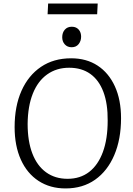

<svg xmlns="http://www.w3.org/2000/svg" viewBox="-20 -1043 744 1077"><path d="M62 -330Q62 -447 100.5 -533.5Q139 -620 210 -668Q281 -716 379 -716Q465 -716 527.5 -675Q590 -634 624.5 -558.5Q659 -483 659 -380Q659 -262 621 -173Q583 -84 513.5 -35Q444 14 348 14Q261 14 196.5 -28Q132 -70 97 -147.5Q62 -225 62 -330ZM135 -348Q135 -251 161.5 -182Q188 -113 238.5 -76.5Q289 -40 359 -40Q430 -40 480 -78.5Q530 -117 557 -190Q584 -263 584 -366Q585 -461 560 -527.5Q535 -594 486.5 -628.5Q438 -663 368 -663Q297 -663 244.5 -625.5Q192 -588 164 -517.5Q136 -447 135 -348ZM329 -834Q329 -860 343.5 -876.5Q358 -893 382 -893Q399 -893 410.5 -886Q422 -879 428.5 -866.5Q435 -854 435 -837Q435 -813 421 -795.5Q407 -778 382 -778Q358 -778 343.5 -794Q329 -810 329 -834ZM250 -1023H528L525 -963H247Z"/></svg>

Font: Literata Light
Style: Italic
Weight: 300
Italic angle: -2°
Designer: Latin by Veronika Burian and Jose Scaglione. Greek by Irene Vlachou. Cyrillic by Vera Evstafieva
Foundry: TypeTogether
Version: Version 3.103;gftools[0.9.29]